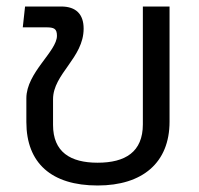

<svg xmlns="http://www.w3.org/2000/svg" viewBox="-20 -560 611 590"><path d="M61 -258V-185C61 -59 138 10 280 10C418 10 501 -60 501 -186V-540H419V-178C419 -93 365 -60 280 -60C196 -60 143 -93 143 -176V-255C143 -333 237 -382 237 -472C237 -516 214 -540 168 -540H57L50 -476H122C146 -476 155 -472 155 -450C155 -402 61 -337 61 -258Z"/></svg>

Font: Kanit Light
Style: Regular
Weight: 300
Designer: Katatrad Team
Foundry: CadsonDemak
Version: Version 1.000;PS 001.000;hotconv 1.0.88;makeotf.lib2.5.64775